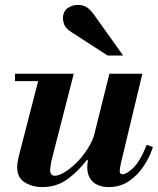

<svg xmlns="http://www.w3.org/2000/svg" viewBox="-20 -750 642 781"><path d="M152 11Q112 11 81 -8Q50 -27 50 -69Q50 -88 56 -113L143 -450H280L189 -95Q188 -88 186 -76.5Q184 -65 184 -57Q184 -47 189 -41Q194 -35 203 -35Q217 -35 240 -48Q263 -61 288.5 -85.5Q314 -110 336 -144Q358 -178 370 -220L339 -98H332Q302 -57 257 -23Q212 11 152 11ZM41 -420V-450H215V-420ZM422 11Q396 11 376.5 2Q357 -7 346 -25Q335 -43 335 -70Q335 -82 338 -97.5Q341 -113 351 -153L425 -450H559L472 -87Q469 -74 468 -65.5Q467 -57 467 -54Q467 -41 479 -41Q494 -41 521.5 -66.5Q549 -92 577 -161L602 -152Q589 -111 564 -73.5Q539 -36 503.5 -12.5Q468 11 422 11ZM418 -524 271 -619Q247 -634 241.5 -649.5Q236 -665 236 -674Q236 -703 254.5 -716.5Q273 -730 298 -730Q317 -730 332 -721Q347 -712 364 -688L481 -524Z"/></svg>

Font: Libre Bodoni
Style: Italic
Weight: 400
Italic angle: -13°
Designer: Pablo Impallari, Rodrigo Fuenzalida
Foundry: Impallari Type
Version: Version 2.005;gftools[0.9.23]